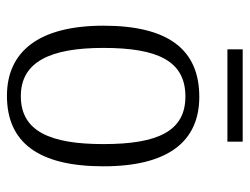

<svg xmlns="http://www.w3.org/2000/svg" viewBox="-103 -606 719 553"><g transform="rotate(90 256.5 -329.5)"><path d="M122 -625H388V-669H122ZM256 10C389 10 459 -79 459 -268C459 -456 386 -544 259 -544C123 -544 54 -455 54 -268C54 -80 130 10 256 10ZM257 -30C159 -30 118 -113 118 -268C118 -425 156 -504 258 -504C357 -504 395 -426 395 -268C395 -116 359 -30 257 -30Z"/></g></svg>

Font: Noto Serif Khmer SemiCondensed Light
Style: Regular
Weight: 300
Width: 4
Designer: Danh Hong and the Monotype Design Team
Foundry: Monotype Imaging Inc.
Version: Version 2.004